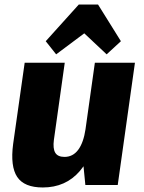

<svg xmlns="http://www.w3.org/2000/svg" viewBox="-20 -817 635 848"><path d="M218 -199Q213 -161 224 -142.5Q235 -124 265 -124Q302 -124 325.5 -155.5Q349 -187 358 -248L421 -319L415 -273Q395 -134 332.5 -61.5Q270 11 169 11Q87 11 56 -35.5Q25 -82 38 -181L89 -540H266ZM500 0H357L343 -142L399 -540H576ZM182 -635 328 -797H413L514 -635L451 -577L303 -716H414L228 -577Z"/></svg>

Font: Pathway Extreme Condensed ExtraBold
Style: Italic
Weight: 800
Width: 3
Italic angle: -8°
Version: Version 1.001;gftools[0.9.26]